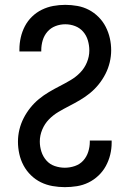

<svg xmlns="http://www.w3.org/2000/svg" viewBox="-20 -763 540 791"><path d="M247 8Q222 8 196.5 3.5Q171 -1 148.5 -12Q126 -23 107.5 -41Q89 -59 77 -81.5Q65 -104 59.5 -129Q54 -154 54 -179Q54 -205 60 -229.5Q66 -254 77.5 -276.5Q89 -299 105 -319Q121 -339 140.5 -355Q160 -371 182 -384Q204 -397 226.5 -408.5Q249 -420 271 -433Q293 -446 310.5 -464Q328 -482 338 -506Q348 -530 348 -555Q348 -576 342 -596.5Q336 -617 322.5 -632.5Q309 -648 289.5 -655.5Q270 -663 249 -663Q228 -663 208.5 -655.5Q189 -648 175.5 -632.5Q162 -617 156 -597Q150 -577 150 -556V-551H60V-560Q60 -584 65.5 -608.5Q71 -633 82.5 -655Q94 -677 112 -694.5Q130 -712 152.5 -723Q175 -734 199.5 -738.5Q224 -743 249 -743Q274 -743 299 -738.5Q324 -734 346 -722.5Q368 -711 386 -693Q404 -675 415.5 -652.5Q427 -630 432.5 -605.5Q438 -581 438 -556Q438 -531 432 -506Q426 -481 414.5 -458.5Q403 -436 387 -416Q371 -396 351.5 -380Q332 -364 310 -351Q288 -338 265.5 -326.5Q243 -315 221 -302Q199 -289 181.5 -271Q164 -253 154 -229Q144 -205 144 -180Q144 -159 150.5 -138.5Q157 -118 171 -102Q185 -86 205.5 -79Q226 -72 247 -72Q268 -72 288.5 -79Q309 -86 323 -101.5Q337 -117 343.5 -137.5Q350 -158 350 -179V-184H440V-175Q440 -150 434 -125.5Q428 -101 416 -79Q404 -57 385.5 -39.5Q367 -22 344.5 -11Q322 0 297 4Q272 8 247 8Z"/></svg>

Font: Iosevka Custom Medium
Style: Regular
Weight: 500
Monospace: yes
Designer: Belleve Invis
Foundry: Belleve Invis
Version: Version 32.5.0; ttfautohint (v1.8.4)